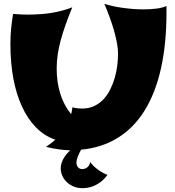

<svg xmlns="http://www.w3.org/2000/svg" viewBox="-20 -748 913 999"><path d="M539.1 162.1Q522 185.5 503.2 199.2Q484.4 212.9 467 220Q449.7 227.1 434.8 229Q419.9 231 410.2 231Q381.8 231 360.6 221.4Q339.4 211.9 325 197Q310.5 182.1 303.2 163.8Q295.9 145.5 295.9 127.9Q295.9 105.5 308.1 81.5Q320.3 57.6 345.2 34.2Q315.9 33.2 284.4 28.8Q252.9 24.4 219.2 16.1Q220.2 15.1 234.4 5.4Q248.5 -4.4 268.1 -21Q210.9 -40.5 167.2 -85.2Q123.5 -129.9 94 -194.3Q64.5 -258.8 49.3 -340.6Q34.2 -422.4 34.2 -516.1Q34.2 -538.1 34.9 -556.4Q35.6 -574.7 37.4 -593Q39.1 -611.3 41.5 -631.1Q43.9 -650.9 47.9 -675.8Q97.7 -670.9 149.9 -672.4Q172.4 -672.9 197.5 -674.8Q222.7 -676.8 249.3 -681.2Q275.9 -685.5 303 -692.6Q330.1 -699.7 356 -710Q335.4 -659.2 320.3 -616.5Q305.2 -573.7 295.2 -535.9Q285.2 -498 280 -462.6Q274.9 -427.2 274.9 -391.1Q274.9 -320.8 293.5 -260.7Q312 -200.7 350.1 -153.8Q352.5 -162.1 354 -171.1Q355.5 -180.2 356.9 -189.9Q369.6 -186 382.3 -184.6Q395 -183.1 407.2 -183.1Q442.4 -183.1 470.2 -196.3Q498 -209.5 518.8 -231.9Q539.6 -254.4 554 -283.4Q568.4 -312.5 577.4 -344.2Q586.4 -376 590.3 -408.2Q594.2 -440.4 594.2 -469.2Q594.2 -493.7 588.4 -524.9Q582.5 -556.2 572.8 -590.3Q563 -624.5 550 -659.9Q537.1 -695.3 522.9 -728Q542.5 -721.7 566.7 -716.3Q590.8 -710.9 617.4 -707.3Q644 -703.6 671.9 -701.4Q699.7 -699.2 727.1 -699.2Q762.2 -699.2 793.2 -703.1Q824.2 -707 846.2 -716.8V-681.2Q846.2 -520 817.6 -392.3Q789.1 -264.6 733.2 -174.1Q677.2 -83.5 594 -31.5Q510.7 20.5 401.9 30.8Q392.1 48.3 385 66.2Q377.9 84 377.9 98.1Q377.9 113.3 386.2 122.6Q394.5 131.8 408.2 131.8Q423.3 131.8 435.1 121.8Q446.8 111.8 449.2 95.2Q464.8 116.2 488 133.5Q511.2 150.9 539.1 162.1Z"/></svg>

Font: Shojumaru
Style: Regular
Weight: 400
Version: Version 1.001